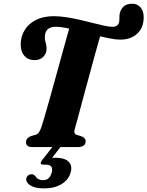

<svg xmlns="http://www.w3.org/2000/svg" viewBox="-20 -802 804 1047"><path d="M273.5 -713.7Q306.7 -713.7 343.5 -707.8Q380.4 -702 417.3 -693.5Q454.3 -685 487.9 -676.3Q521.6 -667.6 548.9 -661.8Q576.3 -655.9 594 -655.9Q608.8 -655.9 617.4 -662.1Q626 -668.3 629.3 -680.5Q631.3 -689.1 631 -699.2Q630.8 -709.2 631.8 -721.6Q635.5 -747.5 651.9 -764.6Q668.4 -781.7 701.4 -781.7Q728.2 -781.7 746 -762.1Q763.9 -742.6 763.5 -705.2Q762.7 -650.4 728 -618.2Q693.3 -585.9 634.7 -585.9Q610.7 -585.9 575.2 -593.1Q539.8 -600.2 499.2 -610.6Q458.6 -621 418.2 -631.4Q377.8 -641.8 343.1 -649Q308.5 -656.1 285.1 -656.1Q254.5 -656.1 239.8 -642Q225.1 -627.9 224.5 -601Q224.3 -588.8 226.7 -578.9Q229.1 -569 231.6 -558.9Q234.1 -548.7 234 -535.3Q233.6 -509.6 215.5 -491.8Q197.5 -474 167.9 -474.1Q133.5 -474.2 112.7 -498Q91.8 -521.7 93 -563.7Q94 -605.2 115.3 -639.3Q136.5 -673.3 176.5 -693.5Q216.5 -713.7 273.5 -713.7ZM388.1 -100.2Q383.5 -84.7 386.6 -77Q389.8 -69.3 398.3 -66.5L426.3 -58Q447.8 -48 447.1 -31.2Q446.7 -15.5 435.3 -7.7Q423.9 0 405.6 0H156.3Q137.6 0 129.6 -7.3Q121.7 -14.7 121.8 -26.6Q122 -39.2 129.5 -47.2Q137 -55.3 149 -60.3L176.9 -67.9Q185.3 -70.4 192.5 -80.8Q199.7 -91.2 206.5 -111.2Q212.3 -128.6 222.5 -163.5Q232.7 -198.4 245.6 -244.2Q258.4 -290 272.8 -341.6Q287.1 -393.2 301.3 -444.7Q315.4 -496.3 328.2 -542Q340.9 -587.8 350.6 -622.7Q360.3 -657.6 365.5 -675.1L538 -642.2Q531.6 -623.5 521.5 -588.6Q511.4 -553.6 499 -508.6Q486.6 -463.5 473 -413.2Q459.4 -363 446 -313.7Q432.7 -264.5 421.1 -221.1Q409.5 -177.8 401 -146.1Q392.5 -114.4 388.1 -100.2ZM270.6 -6.6H314.9L255 70.4L227 63Q238.5 60.6 251 59.4Q263.5 58.2 281.8 58.2Q332 58.2 353.8 79.4Q375.6 100.5 365.5 137.6Q355 177.5 316.6 201.4Q278.2 225.4 219.5 225.4Q170.7 225.4 145.4 209Q120.2 192.7 123.2 170.6Q125.5 160.7 133.3 154.5Q141.1 148.3 150.2 148.2Q157.9 147.4 163 150.5Q168.1 153.6 172.3 157.7Q179.5 169.7 190.1 175.1Q200.8 180.5 215.3 180.5Q251.8 180.5 262.6 136.3Q267.4 117.1 259.4 106.4Q251.4 95.8 230.3 95.8H216Q203.3 95.8 202.2 88.5Q201.1 81.2 209.8 71Z"/></svg>

Font: Fraunces
Style: Italic
Weight: 900
Italic angle: -16°
Version: Version 1.000;[0bf87f6ff]